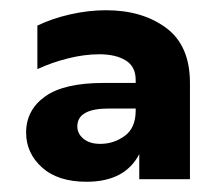

<svg xmlns="http://www.w3.org/2000/svg" viewBox="-20 -774 432 375"><path d="M252 -473Q224 -419 149 -419Q93 -419 62 -447Q31 -475 31 -515Q31 -559 68 -585.5Q105 -612 182 -612H245V-618Q245 -644 225.5 -656Q206 -668 174 -668Q145 -668 113 -660Q81 -652 53 -639V-724Q82 -738 117.5 -746Q153 -754 187 -754Q258 -754 304.5 -719.5Q351 -685 351 -612V-424H252ZM176 -493Q202 -493 223.5 -508.5Q245 -524 245 -558V-562H192Q131 -562 131 -527Q131 -513 143 -503Q155 -493 176 -493Z"/></svg>

Font: Chess Sans
Style: Bold
Weight: 700
Designer: Wolf Bōese
Foundry: Wolf Bōese
Version: Version 7.223